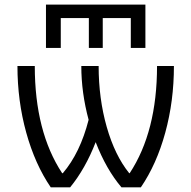

<svg xmlns="http://www.w3.org/2000/svg" viewBox="-20 -802 819 822"><path d="M240.2 -724.6V-596.7H176.8V-782.2H602.5V-596.7H540V-724.6H419.9V-596.7H360.4V-724.6ZM535.2 -60.5Q652.3 -238.3 652.3 -519.5H724.6Q724.6 -369.1 687.5 -233.9Q650.4 -98.6 583 0H500Q434.6 -77.1 389.6 -193.4Q345.7 -80.1 280.3 0H197.3Q129.9 -98.6 92.3 -234.4Q54.7 -370.1 54.7 -519.5H128.9Q128.9 -238.3 246.1 -60.5H249Q323.2 -147.5 359.4 -289.1Q328.1 -405.3 328.1 -519.5H402.3Q402.3 -379.9 437 -258.3Q471.7 -136.7 533.2 -60.5Z"/></svg>

Font: Mgen+ 1c regular
Style: Regular
Weight: 400
Designer: [Source Han Sans]
Ryoko NISHIZUKA  (kana & ideographs); Paul D. Hunt (Latin, Greek & Cyrillic); Wenlong ZHANG  (bopomofo
Version: Version 1.059.20150602